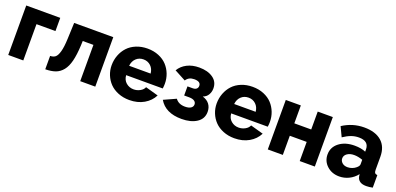

<svg xmlns="http://www.w3.org/2000/svg" viewBox="0 -1220 3949 1914"><g transform="rotate(20 1975.0 -262.5)"><path d="M56.2 0V-524.9H417V-384.8H215.8V0Z M451.7 7.8V-133.8Q485.4 -134.3 506.1 -151.1Q526.9 -168 540.5 -216.8Q554.2 -265.6 557.6 -353L564.5 -524.9H979.5V0H819.8V-384.8H706.5L704.6 -335.9Q699.7 -235.8 683.1 -169.7Q666.5 -103.5 634.8 -64.2Q603 -24.9 559.3 -8.8Q515.6 7.3 451.7 7.8Z M1341.8 9.8Q1277.3 9.8 1223.4 -12Q1169.4 -33.7 1134 -70.3Q1098.6 -106.9 1079.1 -155.3Q1059.6 -203.6 1059.6 -256.8Q1059.6 -313.5 1078.9 -364Q1098.1 -414.6 1133.3 -452.6Q1168.5 -490.7 1222.4 -512.9Q1276.4 -535.2 1341.8 -535.2Q1407.2 -535.2 1460.9 -512.9Q1514.6 -490.7 1549.3 -453.1Q1584 -415.5 1602.8 -366.9Q1621.6 -318.4 1621.6 -264.2Q1621.6 -239.3 1617.7 -212.9H1229.5Q1232.9 -162.6 1266.8 -133.8Q1300.8 -105 1346.7 -105Q1382.8 -105 1414.6 -122.6Q1446.3 -140.1 1457.5 -168L1593.8 -129.9Q1562 -66.4 1496.1 -28.3Q1430.2 9.8 1341.8 9.8ZM1225.6 -311H1453.6Q1448.7 -360.4 1417.2 -390.1Q1385.7 -419.9 1339.8 -419.9Q1293.5 -419.9 1262 -390.1Q1230.5 -360.4 1225.6 -311Z M1896 8.8Q1725.1 8.8 1657.2 -106.9L1785.2 -165Q1818.4 -118.2 1887.2 -118.2Q1927.2 -118.2 1948.7 -132.6Q1970.2 -147 1970.2 -170.9Q1970.2 -193.4 1951.7 -206.5Q1933.1 -219.7 1897 -220.2H1842.3V-316.9H1897.9Q1923.3 -316.9 1937.3 -329.1Q1951.2 -341.3 1951.2 -361.8Q1951.2 -407.2 1882.3 -407.2Q1824.2 -407.2 1796.4 -362.8L1676.3 -426.8Q1706.1 -477.5 1761.5 -505.9Q1816.9 -534.2 1890.1 -534.2Q1980 -534.2 2036.1 -495.1Q2092.3 -456.1 2092.3 -384.8Q2092.3 -348.6 2074.5 -317.9Q2056.6 -287.1 2020 -273.9Q2068.4 -259.8 2093.3 -226.3Q2118.2 -192.9 2118.2 -146Q2118.2 -72.3 2056.4 -31.7Q1994.6 8.8 1896 8.8Z M2456.1 9.8Q2391.6 9.8 2337.6 -12Q2283.7 -33.7 2248.3 -70.3Q2212.9 -106.9 2193.4 -155.3Q2173.8 -203.6 2173.8 -256.8Q2173.8 -313.5 2193.1 -364Q2212.4 -414.6 2247.6 -452.6Q2282.7 -490.7 2336.7 -512.9Q2390.6 -535.2 2456.1 -535.2Q2521.5 -535.2 2575.2 -512.9Q2628.9 -490.7 2663.6 -453.1Q2698.2 -415.5 2717 -366.9Q2735.8 -318.4 2735.8 -264.2Q2735.8 -239.3 2731.9 -212.9H2343.8Q2347.2 -162.6 2381.1 -133.8Q2415 -105 2460.9 -105Q2497.1 -105 2528.8 -122.6Q2560.5 -140.1 2571.8 -168L2708 -129.9Q2676.3 -66.4 2610.4 -28.3Q2544.4 9.8 2456.1 9.8ZM2339.8 -311H2567.9Q2563 -360.4 2531.5 -390.1Q2500 -419.9 2454.1 -419.9Q2407.7 -419.9 2376.2 -390.1Q2344.7 -360.4 2339.8 -311Z M2809.6 0V-524.9H2969.2V-335H3148.4V-524.9H3308.6V0H3148.4V-203.1H2969.2V0Z M3386.2 -157.2Q3386.2 -234.9 3449.2 -283.4Q3512.2 -332 3612.3 -332Q3680.7 -332 3729.5 -311V-334Q3729.5 -422.9 3624 -422.9Q3581.5 -422.9 3543.2 -408.9Q3504.9 -395 3460.4 -365.2L3412.1 -466.8Q3517.1 -535.2 3640.1 -535.2Q3758.8 -535.2 3824 -478.3Q3889.2 -421.4 3889.2 -314.9V-178.2Q3889.2 -154.3 3896.7 -144.3Q3904.3 -134.3 3923.3 -132.8V0Q3886.2 7.8 3855.5 7.8Q3770 7.8 3757.3 -59.1L3754.4 -82Q3719.7 -37.6 3671.1 -13.9Q3622.6 9.8 3569.3 9.8Q3490.7 9.8 3438.5 -38.1Q3386.2 -85.9 3386.2 -157.2ZM3704.1 -137.2Q3729.5 -157.7 3729.5 -178.2V-225.1Q3680.7 -242.2 3639.2 -242.2Q3594.7 -242.2 3565.9 -222.2Q3537.1 -202.1 3537.1 -170.9Q3537.1 -143.6 3558.8 -124.3Q3580.6 -105 3616.2 -105Q3640.1 -105 3663.8 -113.8Q3687.5 -122.6 3704.1 -137.2Z"/></g></svg>

Font: Raleway-v4020 ExtraBold
Style: Regular
Weight: 800
Designer: Matt McInerney, Pablo Impallari, Rodrigo Fuenzalida
Foundry: Matt McInerney, Pablo Impallari, Rodrigo Fuenzalida
Version: Version 4.020;PS 004.020;hotconv 1.0.88;makeotf.lib2.5.64775